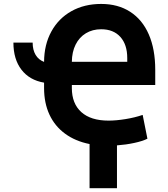

<svg xmlns="http://www.w3.org/2000/svg" viewBox="-20 -737 864 985"><path d="M206.1 -419.4Q206.5 -507.8 243.4 -575.2Q280.3 -642.6 346.4 -679.7Q412.6 -716.8 499 -716.8Q585.4 -716.8 647.9 -676.5Q710.4 -636.2 743.4 -560.3Q776.4 -484.4 776.4 -378.9V-300.8H348.6V-285.2Q348.6 -205.6 397.2 -161.9Q445.8 -118.2 537.1 -118.2Q575.7 -118.2 623.8 -126Q671.9 -133.8 711.9 -147.5L736.3 -25.4Q710.9 -12.7 668.7 -3.7Q626.5 5.4 580.1 8.8V228.5H439.5V2Q366.2 -12.7 313.7 -51.3Q261.2 -89.8 233.6 -149.2Q206.1 -208.5 206.1 -285.2V-313Q131.3 -325.7 90.1 -379.4Q48.8 -433.1 48.8 -518.6H147.5Q147.5 -481 162.6 -455.6Q177.7 -430.2 206.1 -419.4ZM632.8 -419.9V-439.5Q632.8 -508.3 597.4 -547.6Q562 -586.9 499 -586.9Q454.6 -586.9 420.7 -566.4Q386.7 -545.9 367.9 -508.1Q349.1 -470.2 348.6 -419.9Z"/></svg>

Font: Pretendard JP
Style: Bold
Weight: 700
Designer: Base glyphs from Inter by Rasmus Andersson; Hangeul glyphs from Noto Sans CJK(Source Han Sans) by Jang Soo-young and Kan
Foundry: Kil Hyung-jin
Version: Version 1.309